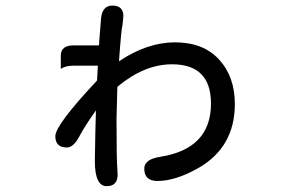

<svg xmlns="http://www.w3.org/2000/svg" viewBox="-20 -593 1040 683"><path d="M403.3 -375Q503.9 -442.4 602.5 -442.4Q703.1 -442.4 759.3 -381.3Q815.4 -320.3 815.4 -222.7Q815.4 -68.4 683.6 5.9Q603.5 50.8 540 50.8Q493.2 50.8 493.2 6.8Q493.2 -26.4 549.8 -35.2Q730.5 -63.5 730.5 -224.6Q730.5 -364.3 591.8 -364.3Q493.2 -364.3 397.5 -284.2L394.5 -169.9Q394.5 -21.5 397.5 8.8L398.4 28.3Q398.4 69.3 359.4 69.3Q317.4 69.3 317.4 -20.5L319.3 -128.9L321.3 -200.2L319.3 -197.3Q282.2 -145.5 261.7 -106.9Q241.2 -68.4 217.8 -68.4Q176.8 -68.4 176.8 -108.4Q176.8 -148.4 325.2 -306.6L328.1 -359.4H242.2Q211.9 -359.4 196.3 -347.7Q196.3 -359.4 196.3 -395.5Q196.3 -431.6 242.2 -431.6H332L333 -438.5V-446.3L339.8 -531.2Q345.7 -573.2 379.9 -573.2Q418.9 -573.2 418.9 -535.2L416 -505.9Q411.1 -487.3 403.3 -375Z"/></svg>

Font: YuPearl-Regular
Style: Regular
Weight: 400
Designer: Max Yao
Foundry: Max-Everyday
Version: Version 1.011; ttfautohint (v1.8.3)